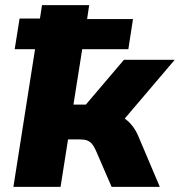

<svg xmlns="http://www.w3.org/2000/svg" viewBox="-20 -725 698 745"><path d="M32 0 116 -534H37L56 -653H135L143 -705H326L318 -651H496L478 -534H299L265 -319H313L461 -493H658L442 -239L414 -284Q439 -281 458 -269Q477 -257 492 -238.5Q507 -220 517 -196L600 0H413L352 -141Q345 -157 337 -166.5Q329 -176 318 -180Q307 -184 291 -184H244L215 0Z"/></svg>

Font: Nunito Sans 10pt Black
Style: Italic
Weight: 900
Italic angle: -9°
Designer: Vernon Adams
Foundry: Vernon Adams
Version: Version 3.101;gftools[0.9.27]